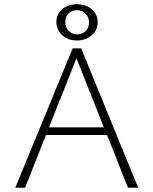

<svg xmlns="http://www.w3.org/2000/svg" viewBox="-20 -886 724 906"><path d="M485 -249H197L98 0H52L323 -658H363L632 0H584ZM470 -285 341 -611 211 -285ZM246 -782Q246 -819 273.5 -842.5Q301 -866 344 -866Q386 -866 413.5 -842Q441 -818 441 -780Q441 -744 413 -719.5Q385 -695 343 -695Q301 -695 273.5 -720Q246 -745 246 -782ZM400 -780Q400 -805 384 -821.5Q368 -838 343 -838Q319 -838 303.5 -822.5Q288 -807 288 -782Q288 -757 304 -740.5Q320 -724 344 -724Q368 -724 384 -739.5Q400 -755 400 -780Z"/></svg>

Font: Ysabeau Light
Style: Regular
Weight: 300
Designer: Christian Thalmann (Catharsis Fonts)
Version: Version 0.003